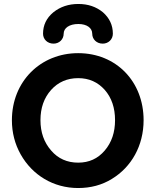

<svg xmlns="http://www.w3.org/2000/svg" viewBox="-20 -932 784 968"><path d="M197 -762C197 -734 219 -712 250 -712C279 -712 301 -734 301 -762C301 -791 330 -811 375 -811C418 -811 445 -791 445 -762C445 -734 467 -712 498 -712C527 -712 549 -734 549 -762C549 -805 532 -841 499 -870C465 -898 424 -912 375 -912C326 -912 284 -898 249 -870C214 -841 197 -805 197 -762ZM374 16C437 16 494 1 544 -30C643 -90 704 -198 704 -326C704 -521 566 -664 374 -664C184 -664 40 -521 40 -326C40 -263 55 -206 84 -154C143 -49 249 16 374 16ZM374 -112C319 -112 273 -132 238 -173C202 -214 184 -265 184 -326C184 -388 202 -439 238 -479C273 -518 319 -538 374 -538C429 -538 473 -518 508 -479C543 -439 560 -388 560 -326C560 -265 543 -214 508 -173C473 -132 429 -112 374 -112Z"/></svg>

Font: Dongle
Style: Bold
Weight: 700
Designer: Yanghee Ryu
Foundry: Yanghee Ryu
Version: Version 2.000